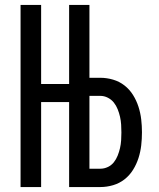

<svg xmlns="http://www.w3.org/2000/svg" viewBox="-20 -755 640 775"><path d="M63 0V-735H146V-416H259V-735H341V-441H385Q411 -441 436.5 -433.5Q462 -426 482.5 -410Q503 -394 517 -371.5Q531 -349 539 -324Q547 -299 550 -273Q553 -247 553 -221Q553 -194 550 -168Q547 -142 539 -117Q531 -92 517 -69.5Q503 -47 482.5 -31Q462 -15 436.5 -7.5Q411 0 385 0H259V-343H146V0ZM385 -74Q401 -74 415.5 -81Q430 -88 439.5 -100Q449 -112 455 -127Q461 -142 464.5 -157.5Q468 -173 469 -189Q470 -205 470 -220Q470 -236 469 -252Q468 -268 464.5 -283.5Q461 -299 455 -314Q449 -329 439.5 -341Q430 -353 415.5 -360.5Q401 -368 385 -368H341V-74Z"/></svg>

Font: R Plex Mono
Style: Regular
Weight: 400
Monospace: yes
Designer: Belleve Invis
Foundry: Belleve Invis
Version: Version 31.8.0